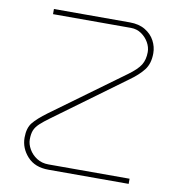

<svg xmlns="http://www.w3.org/2000/svg" viewBox="-79 -772 781 844"><g transform="rotate(10 311.5 -350.0)"><path d="M193 0Q132 0 98.5 -37Q65 -74 65 -121Q65 -164 84.5 -188Q104 -212 146 -243L464 -475Q504 -504 518.5 -527.5Q533 -551 533 -585Q533 -607 521 -628Q509 -649 488.5 -663Q468 -677 442 -677H94V-700H433Q474 -700 502 -683Q530 -666 544 -639.5Q558 -613 558 -584Q558 -538 536 -509.5Q514 -481 473 -452L163 -225Q134 -204 118 -189Q102 -174 95.5 -158Q89 -142 89 -117Q89 -96 101.5 -74Q114 -52 136.5 -37.5Q159 -23 189 -23H551V0Z"/></g></svg>

Font: MuseoModerno Thin
Style: Regular
Weight: 100
Designer: Pablo Cosgaya, Héctor Gatti, Marcela Romero, and the Authors of The MuseoModerno Project.
Foundry: Omnibus-Type Team
Version: Version 1.003